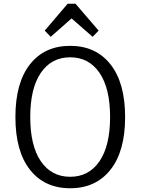

<svg xmlns="http://www.w3.org/2000/svg" viewBox="-20 -988 750 1022"><path d="M62 -365Q62 -547 139.5 -645.5Q217 -744 353.5 -744Q490 -744 568 -645.5Q646 -547 646 -365Q646 -183 568 -84.5Q490 14 353.5 14Q217 14 139.5 -84.5Q62 -183 62 -365ZM566 -365Q566 -518 509.5 -600.5Q453 -683 353.5 -683Q254 -683 197.5 -600.5Q141 -518 141 -365Q141 -212 197.5 -129.5Q254 -47 353.5 -47Q453 -47 509.5 -129.5Q566 -212 566 -365ZM505 -825 473 -792 361 -890 250 -792 218 -825 340 -968H382Z"/></svg>

Font: Fauna One
Style: Regular
Weight: 400
Version: Version 1.001